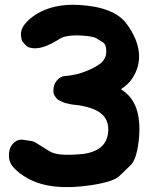

<svg xmlns="http://www.w3.org/2000/svg" viewBox="-20 -756 641 800"><path d="M202.6 -380.9Q202.1 -365.2 206.3 -359.4Q210.4 -353.5 214.4 -347.7Q218.3 -341.8 225.6 -338.4Q232.9 -335 240.2 -331.3Q247.6 -327.6 256.3 -325.7Q265.1 -323.7 273.7 -321.8Q282.2 -319.8 304.2 -317.9Q377 -307.1 406.7 -278.3Q435.1 -250.5 430.7 -205.6Q426.8 -165.5 400.9 -143.6Q371.6 -118.7 318.4 -113.8Q222.7 -105 189.5 -124Q153.8 -145.5 124.5 -164.1Q117.2 -168.9 74.2 -173.8Q50.8 -176.3 32.7 -155.8Q17.1 -138.2 17.1 -109.9Q17.1 -105 17.6 -99.1Q19.5 -75.7 39.1 -55.2Q61.5 -31.7 94.7 -13.2Q191.4 41 359.4 15.6Q452.1 1.5 476.3 -21.7Q500.5 -44.9 524.4 -67.9Q548.3 -90.8 557.6 -166.5Q574.7 -312.5 502 -371.1Q493.2 -378.4 483.9 -384.3Q513.7 -403.3 530.8 -428.7Q564.5 -479.5 558.6 -537.6Q552.7 -595.2 508.3 -655.8Q456.5 -727.1 309.1 -735.4Q202.6 -741.7 128.9 -695.3Q100.1 -677.2 82 -653.8Q65.9 -633.3 67.4 -609.9Q68.8 -587.4 75.7 -580.1Q82.5 -572.8 89.4 -565.2Q96.2 -557.6 117.7 -555.2Q159.7 -550.3 228 -593.8Q254.9 -611.3 318.8 -607.9Q368.2 -605 381.8 -596.4Q395.5 -587.9 409.2 -579.3Q422.9 -570.8 422.9 -541Q422.4 -512.2 400.9 -493.7Q381.8 -477.5 343.8 -461.4Q298.8 -442.4 249 -439Q230.5 -438 214.8 -418Q202.6 -402.3 202.6 -380.9Z"/></svg>

Font: Comic Relief
Style: Bold
Weight: 700
Designer: Jeff Davis
Foundry: Loudifier
Version: Version 1.200; ttfautohint (v1.8.4.7-5d5b)